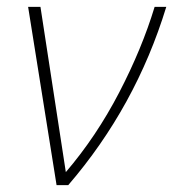

<svg xmlns="http://www.w3.org/2000/svg" viewBox="-20 -540 505 560"><path d="M62 -520H98L172 -38Q261 -142 327.5 -270Q394 -398 431 -520H465Q376 -229 179 0H145Z"/></svg>

Font: Raleway-v4020 ExtraLight
Style: Italic
Weight: 275
Italic angle: -12°
Designer: Matt McInerney, Pablo Impallari, Rodrigo Fuenzalida
Foundry: Matt McInerney, Pablo Impallari, Rodrigo Fuenzalida
Version: Version 4.020;PS 004.020;hotconv 1.0.88;makeotf.lib2.5.64775